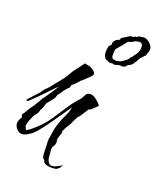

<svg xmlns="http://www.w3.org/2000/svg" viewBox="-125 -585 617 742"><g transform="rotate(20 184.0 -213.5)"><path d="M195 82Q187 84 175 84Q165 84 156.5 82Q148 80 143 75Q140 71 140.5 70Q141 69 138 65Q134 60 133.5 62Q133 64 131 57Q129 51 128.5 39.5Q128 28 128 16Q128 4 127 0Q126 -13 128.5 -24.5Q131 -36 132 -47Q135 -67 141.5 -86Q148 -105 157 -123Q163 -135 166 -145Q169 -155 170 -162Q153 -138 132.5 -108Q112 -78 93 -53Q74 -28 61 -17Q51 -10 41 -4.5Q31 1 22 1Q8 1 -2 -13Q-9 -23 -9 -33Q-9 -45 1 -58Q2 -59 -1 -65Q-4 -71 1 -75Q5 -80 10 -89.5Q15 -99 19 -104Q22 -109 25.5 -113Q29 -117 34 -126Q36 -129 42.5 -140Q49 -151 51 -155Q62 -169 74.5 -188.5Q87 -208 93 -217L95 -220Q89 -216 63 -188Q37 -160 5 -130Q-1 -126 -3 -126Q-5 -126 -5 -128Q-5 -132 1 -138L25 -164Q31 -169 40 -182Q49 -195 55 -199Q61 -205 68.5 -215Q76 -225 82 -232Q106 -260 115.5 -277.5Q125 -295 134 -306Q139 -311 143.5 -318Q148 -325 152 -330Q156 -336 159 -339L173 -336Q177 -336 186 -332Q195 -328 201.5 -321Q208 -314 204 -306Q204 -305 196 -297.5Q188 -290 180 -282Q172 -274 170 -273Q170 -273 169.5 -273Q169 -273 168 -272Q151 -252 145.5 -248Q140 -244 139 -243Q138 -242 135 -230Q131 -228 123 -218.5Q115 -209 113 -205L108 -197L101 -189L98 -179Q97 -176 95 -173Q93 -170 91 -167L73 -145Q70 -141 69 -136.5Q68 -132 66 -126Q65 -125 62.5 -118Q60 -111 58 -111Q58 -103 52 -94.5Q46 -86 41 -80Q39 -76 32 -58Q25 -40 26 -30Q30 -30 30 -24.5Q30 -19 34 -20Q43 -23 54 -33Q65 -43 70 -47Q95 -70 113.5 -97.5Q132 -125 150 -153Q168 -181 189 -203Q194 -208 200 -221.5Q206 -235 221 -235Q227 -235 235 -231Q238 -230 246.5 -223Q255 -216 261 -209.5Q267 -203 264 -201Q262 -200 258 -196Q255 -193 246.5 -184.5Q238 -176 233 -177Q233 -177 229 -170Q225 -163 208 -138Q206 -140 199.5 -127.5Q193 -115 191 -110Q187 -99 181.5 -91.5Q176 -84 171 -74V-72Q171 -70 169.5 -68.5Q168 -67 166 -65Q167 -62 167 -57Q167 -55 163.5 -45.5Q160 -36 158 -25Q159 -22 159.5 -19.5Q160 -17 160 -15Q160 -5 154 3Q148 11 150 24Q151 28 152 46.5Q153 65 164 74Q167 77 173 77Q183 77 194 71Q205 65 209 63L214 60Q215 61 214 61Q213 62 209 67.5Q205 73 206 75Q203 75 203 75ZM267 -373Q266 -373 264 -374Q262 -375 260 -375Q257 -375 253.5 -374.5Q250 -374 248 -374Q247 -374 237 -378Q227 -382 225 -386Q219 -397 219 -409Q219 -415 220 -421Q221 -427 222 -432Q223 -434 226.5 -437.5Q230 -441 232 -444Q231 -446 231 -449Q231 -455 241 -465L254 -471Q254 -472 256 -477Q258 -482 262 -482Q268 -486 274 -489.5Q280 -493 287 -498Q290 -498 294.5 -498.5Q299 -499 301 -499Q305 -504 307 -503Q309 -502 313 -504Q317 -506 319 -508Q321 -510 328 -509Q331 -511 336 -511Q341 -511 343 -511Q345 -511 351 -508.5Q357 -506 360 -503Q377 -490 377 -476Q377 -469 373 -458.5Q369 -448 369 -447Q366 -446 363 -442Q360 -438 358 -436Q355 -432 355 -434Q355 -436 351 -428Q349 -426 346 -419.5Q343 -413 341 -410Q338 -410 338 -407Q338 -404 337 -404Q334 -401 331.5 -398.5Q329 -396 327 -394Q326 -393 323.5 -392.5Q321 -392 319 -390Q315 -389 313.5 -385.5Q312 -382 308 -380Q299 -376 293.5 -377.5Q288 -379 281 -377Q278 -376 273.5 -374.5Q269 -373 267 -373ZM266 -390H269Q271 -390 278 -391.5Q285 -393 287 -394L296 -400Q305 -406 311 -412Q313 -413 314.5 -417.5Q316 -422 320 -423Q323 -428 333 -441.5Q343 -455 343 -471Q343 -489 329 -489Q326 -489 323 -488.5Q320 -488 317 -487Q311 -486 306.5 -482.5Q302 -479 297 -477Q296 -476 292 -476Q288 -476 286 -473Q284 -472 279 -465Q274 -458 272 -456Q267 -450 261.5 -443.5Q256 -437 251 -431Q249 -424 249 -415Q249 -406 249 -400Q252 -390 266 -390Z"/></g></svg>

Font: Cherish
Style: Regular
Weight: 400
Designer: Robert E. Leuschke
Foundry: Robert E. Leuschke
Version: Version 1.005